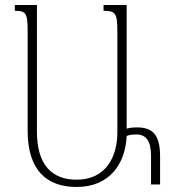

<svg xmlns="http://www.w3.org/2000/svg" viewBox="-20 -734 677 764"><path d="M392 -714V-691C441 -691 447 -680 447 -606V-207C447 -111 402 -19 285 -19C188 -19 127 -76 127 -210V-714H39V-691C85 -691 90 -680 90 -607V-214C90 -54 168 10 285 10C415 10 479 -81 484 -193C494 -197 507 -199 522 -199C560 -199 581 -175 581 -114V0H617V-113C617 -202 583 -227 526 -227C510 -227 496 -226 484 -222V-714Z"/></svg>

Font: Noto Serif Armenian Condensed ExtraLight
Style: Regular
Weight: 200
Width: 3
Designer: Monotype Design Team
Foundry: Monotype Imaging Inc.
Version: Version 2.008